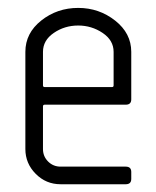

<svg xmlns="http://www.w3.org/2000/svg" viewBox="-20 -475 403 495"><path d="M181.6 -409.2Q146.5 -409.2 118.7 -390.1Q90.8 -371.1 90.8 -341.3V-254.9Q90.8 -250.5 95.2 -250.5H268.6Q272.9 -250.5 272.9 -254.9V-341.3Q272.9 -371.1 244.6 -390.1Q216.3 -409.2 181.6 -409.2ZM181.6 -454.6Q235.4 -454.6 276.9 -421.9Q318.4 -389.2 318.4 -341.3V-218.8Q318.4 -205.1 304.2 -205.1H95.2Q90.8 -205.1 90.8 -200.7V-90.8Q90.8 -71.8 104 -58.6Q117.2 -45.4 136.2 -45.4H304.2Q318.4 -45.4 318.4 -31.7V-13.7Q318.4 0 304.2 0H136.2Q98.6 0 72 -26.9Q45.4 -53.7 45.4 -90.8V-341.3Q45.4 -389.6 86.4 -422.1Q127.4 -454.6 181.6 -454.6Z"/></svg>

Font: GOSTRUS
Style: type A
Weight: 200
Designer: Юрий и Татьяна Кривогуз
Version: Version 01.0